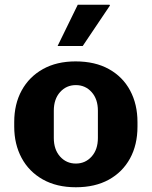

<svg xmlns="http://www.w3.org/2000/svg" viewBox="-20 -780 640 810"><path d="M300 10Q219 10 160.5 -23Q102 -56 71 -114Q40 -172 40 -246V-265Q40 -341 71.5 -398.5Q103 -456 161 -488.5Q219 -521 299 -521Q381 -521 439.5 -488.5Q498 -456 529 -398Q560 -340 560 -265V-246Q560 -169 528.5 -111.5Q497 -54 439 -22Q381 10 300 10ZM300 -90Q340 -90 366.5 -119.5Q393 -149 393 -198V-313Q393 -362 366.5 -391.5Q340 -421 300 -421Q260 -421 233.5 -391.5Q207 -362 207 -313V-198Q207 -149 233.5 -119.5Q260 -90 300 -90ZM223 -586 308 -760H442L444 -757L329 -586Z"/></svg>

Font: Chivo Mono
Style: Bold
Weight: 700
Monospace: yes
Designer: Hector Gatti
Foundry: Omnibus-Type
Version: Version 1.008; ttfautohint (v1.8.4.7-5d5b)